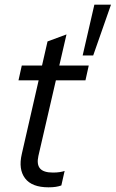

<svg xmlns="http://www.w3.org/2000/svg" viewBox="-20 -790 494 820"><path d="M187 10Q116 10 87 -28.5Q58 -67 73 -132L183 -613L264 -643L144 -124Q136 -88 151 -70.5Q166 -53 206 -53Q222 -53 235 -55Q248 -57 256 -60L242 2Q231 6 218 8Q205 10 187 10ZM59 -447 73 -510H359L345 -447ZM378 -553H333L383 -770H454Z"/></svg>

Font: Instrument Sans SemiCondensed
Style: Italic
Weight: 400
Width: 4
Italic angle: -13°
Designer: Rodrigo Fuenzalida
Foundry: fragTYPE
Version: Version 1.000;gftools[0.9.28]